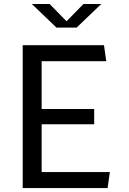

<svg xmlns="http://www.w3.org/2000/svg" viewBox="-20 -961 660 981"><path d="M96 0V-730H192.8V0ZM529.7 0H151.2V-81.8H541.3ZM461.2 -326.2H156.2V-404H461.2ZM151.2 -648.2V-730H511.3L523 -648.2ZM268.5 -820H371.5L497.5 -940.7H406.5L320 -852.3L233.5 -940.7H142.5Z"/></svg>

Font: Monaspace Krypton Var
Style: Regular
Weight: 400
Designer: Riley Cran and the Lettermatic Team
Version: Version 1.101 (Monaspace Krypton Var)